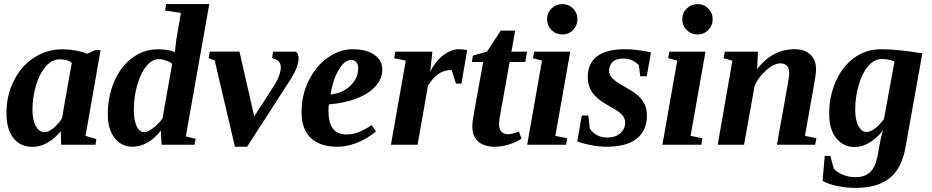

<svg xmlns="http://www.w3.org/2000/svg" viewBox="-20 -714 4596 947"><path d="M401.9 -43.9 455.1 -28.3 451.2 0H281.7L279.8 -67.4Q251 -31.2 214.6 -10.5Q178.2 10.3 140.6 10.3Q79.6 10.3 45.7 -33.7Q11.7 -77.6 11.7 -155.8Q11.7 -241.2 47.4 -314.2Q83 -387.2 146.7 -429Q210.4 -470.7 287.1 -470.7Q354.5 -470.7 409.7 -448.7L449.7 -466.8H476.1ZM140.1 -171.4Q140.1 -121.1 157 -91.6Q173.8 -62 199.2 -62Q218.8 -62 242.7 -81.5Q266.6 -101.1 285.6 -129.9L334 -404.8Q312 -421.4 273.4 -421.4Q237.3 -421.4 206.5 -387Q175.8 -352.5 158 -293.7Q140.1 -234.9 140.1 -171.4Z M634.8 9.8Q579.1 9.8 545.4 -33.2Q511.7 -76.2 511.7 -151.4Q511.7 -237.8 543.2 -311.5Q574.7 -385.3 631.6 -428Q688.5 -470.7 757.8 -470.7Q811 -470.7 842.8 -457L844.2 -471.7L849.6 -517.6L872.1 -650.4L793.9 -662.1L799.8 -693.8H1012.2L896.5 -41.5L944.8 -29.3L939 0H776.9L773.4 -70.3Q744.6 -31.7 707.5 -11Q670.4 9.8 634.8 9.8ZM640.1 -172.9Q640.1 -120.1 654.1 -91.3Q668 -62.5 690.4 -62.5Q709 -62.5 735.1 -82Q761.2 -101.6 781.7 -130.4L829.1 -398.9Q819.3 -408.7 799.1 -415.5Q778.8 -422.4 763.7 -422.4Q730.5 -422.4 701.9 -387.7Q673.3 -353 656.7 -293.9Q640.1 -234.9 640.1 -172.9Z M1161.1 -459.5 1233.9 -140.1 1333 -293.5Q1348.6 -317.9 1356.9 -341.8Q1365.2 -365.7 1365.2 -381.3Q1365.2 -394 1361.1 -402.1Q1356.9 -410.2 1350.1 -415.5Q1343.3 -420.9 1321.3 -427.2L1327.1 -459H1439.9Q1452.6 -447.8 1452.6 -428.2Q1452.6 -383.3 1412.1 -320.8L1198.7 9.8H1138.7L1039.1 -415.5L1009.3 -427.2L1014.6 -459.5Z M1865.7 -371.1Q1865.7 -327.1 1833.5 -290Q1801.3 -252.9 1740.5 -229Q1679.7 -205.1 1602.5 -199.2Q1600.1 -189.5 1600.1 -166Q1600.1 -50.8 1688.5 -50.8Q1724.6 -50.8 1755.4 -64.7Q1786.1 -78.6 1813 -96.7L1834.5 -65.9Q1791.5 -29.8 1741.2 -10Q1690.9 9.8 1644.5 9.8Q1558.1 9.8 1512.7 -33.7Q1467.3 -77.1 1467.3 -161.1Q1467.3 -245.1 1502.9 -316.9Q1538.6 -388.7 1597.2 -429.9Q1655.8 -471.2 1718.8 -471.2Q1786.1 -471.2 1825.9 -444.1Q1865.7 -417 1865.7 -371.1ZM1610.4 -248Q1669.9 -254.4 1708.3 -291.3Q1746.6 -328.1 1746.6 -377.4Q1746.6 -397.9 1736.6 -408.2Q1726.6 -418.5 1712.9 -418.5Q1679.2 -418.5 1650.1 -368.7Q1621.1 -318.8 1610.4 -248Z M2101.6 -360.4Q2128.4 -412.6 2166.7 -441.9Q2205.1 -471.2 2243.7 -471.2Q2267.1 -471.2 2284.2 -466.3L2255.9 -301.8H2229L2207.5 -368.7Q2170.9 -368.7 2143.6 -350.1Q2116.2 -331.5 2090.8 -291L2039.6 0H1908.2L1981.4 -415L1924.3 -426.8L1929.7 -459H2112.8Z M2485.8 -51.8Q2502.4 -51.8 2539.6 -64.5L2552.2 -30.3Q2528.3 -13.2 2491.5 -1.7Q2454.6 9.8 2421.4 9.8Q2367.7 9.8 2338.6 -15.9Q2309.6 -41.5 2309.6 -90.3Q2309.6 -112.8 2318.4 -160.6L2363.3 -408.2H2307.1L2312.5 -439.9L2381.8 -459L2449.7 -563H2521L2502.4 -459H2579.6L2570.8 -408.2H2493.7L2449.2 -159.7Q2441.4 -119.6 2441.4 -101.1Q2441.4 -75.2 2454.3 -63.5Q2467.3 -51.8 2485.8 -51.8Z M2719.2 -43.9 2777.3 -32.2 2772 0H2580.1L2653.3 -415L2608.9 -426.8L2614.3 -459H2792.5ZM2678.2 -619.1Q2678.2 -650.9 2700.4 -672.4Q2722.7 -693.8 2753.4 -693.8Q2784.7 -693.8 2806.4 -672.1Q2828.1 -650.4 2828.1 -619.1Q2828.1 -588.4 2806.6 -566.2Q2785.2 -543.9 2753.4 -543.9Q2722.2 -543.9 2700.2 -565.7Q2678.2 -587.4 2678.2 -619.1Z M3170.9 -145Q3170.9 -70.8 3121.1 -30.5Q3071.3 9.8 2972.2 9.8Q2934.6 9.8 2891.4 1.2Q2848.1 -7.3 2827.1 -16.6L2849.6 -144H2881.8L2889.2 -79.6Q2920.4 -35.6 2975.6 -35.6Q3015.6 -35.6 3039.6 -56.9Q3063.5 -78.1 3063.5 -109.9Q3063.5 -128.9 3050.5 -144.8Q3037.6 -160.6 3010.3 -176.3L2978 -194.8Q2923.8 -225.1 2901.4 -258.1Q2878.9 -291 2878.9 -332Q2878.9 -471.2 3063 -471.2Q3120.6 -471.2 3190.9 -455.6L3169.9 -337.9H3137.7L3131.3 -391.6Q3121.1 -404.3 3101.1 -414.8Q3081.1 -425.3 3056.2 -425.3Q3019 -425.3 3001.7 -408.7Q2984.4 -392.1 2984.4 -365.2Q2984.4 -346.2 2998.8 -329.6Q3013.2 -313 3062 -285.6Q3108.4 -259.8 3128.7 -241Q3148.9 -222.2 3159.9 -199.2Q3170.9 -176.3 3170.9 -145Z M3386.2 -43.9 3444.3 -32.2 3439 0H3247.1L3320.3 -415L3275.9 -426.8L3281.2 -459H3459.5ZM3345.2 -619.1Q3345.2 -650.9 3367.4 -672.4Q3389.6 -693.8 3420.4 -693.8Q3451.7 -693.8 3473.4 -672.1Q3495.1 -650.4 3495.1 -619.1Q3495.1 -588.4 3473.6 -566.2Q3452.1 -543.9 3420.4 -543.9Q3389.2 -543.9 3367.2 -565.7Q3345.2 -587.4 3345.2 -619.1Z M3872.6 -354Q3872.6 -401.4 3828.1 -401.4Q3797.4 -401.4 3758.8 -367.2Q3720.2 -333 3701.7 -290L3649.9 0H3520L3592.3 -414.6L3548.8 -426.8L3555.2 -459H3718.3L3714.4 -373.5Q3790 -471.2 3899.9 -471.2Q3948.2 -471.2 3976.6 -445.3Q4004.9 -419.4 4004.9 -372.6Q4004.9 -347.2 3992.7 -283.2L3950.2 -43.9L4006.8 -32.2L4000.5 0H3812L3861.8 -277.8Q3872.6 -334.5 3872.6 -354Z M4198.2 -173.3Q4198.2 -121.6 4214.1 -92.3Q4230 -63 4254.4 -63Q4271.5 -63 4294.7 -80.1Q4317.9 -97.2 4339.8 -126.5L4392.1 -410.6Q4363.3 -422.9 4329.1 -422.9Q4293 -422.9 4263.2 -389.2Q4233.4 -355.5 4215.8 -295.9Q4198.2 -236.3 4198.2 -173.3ZM4069.8 -151.9Q4069.8 -239.3 4103 -314Q4136.2 -388.7 4194.6 -429.9Q4252.9 -471.2 4326.7 -471.2Q4406.2 -471.2 4529.3 -450.7L4445.3 17.1Q4426.8 118.2 4366.7 165.5Q4306.6 212.9 4199.2 212.9Q4153.8 212.9 4108.6 203.1Q4063.5 193.4 4037.1 178.2L4047.9 54.7H4075.2L4092.8 118.7Q4110.4 136.7 4138.2 148.2Q4166 159.7 4199.7 159.7Q4232.4 159.7 4254.4 147.5Q4276.4 135.3 4289.8 111.1Q4303.2 86.9 4312 36.6Q4323.7 -35.2 4335 -70.8Q4305.2 -32.2 4268.3 -10.5Q4231.4 11.2 4196.3 11.2Q4139.2 11.2 4104.5 -32.7Q4069.8 -76.7 4069.8 -151.9Z"/></svg>

Font: Liberation Serif
Style: Bold Italic
Weight: 700
Italic angle: -16.333°
Designer: Steve Matteson
Foundry: Ascender Corporation
Version: Version 2.1.5